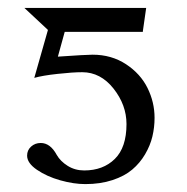

<svg xmlns="http://www.w3.org/2000/svg" viewBox="-20 -449 469 481"><path d="M296.9 -138.2Q296.9 -186 264.4 -227.1Q231.9 -268.1 186 -268.1Q162.1 -268.1 124.3 -263.9Q86.4 -259.8 65.9 -253.9L100.1 -374L41 -429.2H346.2L337.9 -371.1V-369.1H142.1L125 -307.1Q195.8 -312 211.9 -312Q259.3 -312 295.7 -288.1Q332 -264.2 349.6 -228.5Q367.2 -192.9 367.2 -153.8Q367.2 -129.9 361.8 -107.2Q356.4 -84.5 343.5 -62.5Q330.6 -40.5 311.3 -24.2Q292 -7.8 261.7 2.2Q231.4 12.2 193.8 12.2Q164.6 12.2 130.9 2.7Q97.2 -6.8 72.5 -23.7Q47.9 -40.5 47.9 -59.1Q47.9 -72.8 57.9 -81.8Q67.9 -90.8 82 -90.8Q106 -90.8 122.1 -61Q131.3 -44.9 149.7 -33.4Q168 -22 190.9 -22Q238.3 -22 267.6 -50.8Q296.9 -79.6 296.9 -138.2Z"/></svg>

Font: Linux Biolinum
Style: Regular
Weight: 400
Designer: Philipp H. Poll
Foundry: Philipp H. Poll
Version: Version 0.6.4